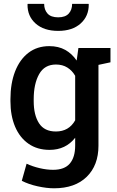

<svg xmlns="http://www.w3.org/2000/svg" viewBox="-20 -782 617 1015"><path d="M265.6 213.4Q226.6 213.4 179 202.9Q131.3 192.4 95.2 173.8L120.6 83.5Q151.9 98.1 189.5 106.9Q227.1 115.7 260.7 115.7Q321.3 115.7 349.4 82.3Q377.4 48.8 377.4 -12.2V-53.7Q327.1 10.3 242.2 10.3Q177.2 10.3 130.9 -22Q84.5 -54.2 59.8 -112.3Q35.2 -170.4 35.2 -247.1V-257.3Q35.2 -341.3 59.8 -404.5Q84.5 -467.8 130.4 -502.9Q176.3 -538.1 240.7 -538.1Q289.1 -538.1 324.7 -518.3Q360.4 -498.5 385.3 -461.9L394.5 -528.3H564V-452.6L500.5 -439V-11.7Q500.5 91.8 438.5 152.6Q376.5 213.4 265.6 213.4ZM275.4 -86.9Q344.2 -86.9 377.4 -146V-381.3Q361.3 -409.2 335.9 -425Q310.5 -440.9 275.9 -440.9Q215.3 -440.9 186.8 -389.9Q158.2 -338.9 158.2 -257.3V-247.1Q158.2 -173.8 186.3 -130.4Q214.4 -86.9 275.4 -86.9ZM287.6 -618.7Q211.9 -618.7 168.2 -657.7Q124.5 -696.8 125.5 -758.8L126.5 -761.7H213.4Q213.4 -730.5 231.2 -710.4Q249 -690.4 287.6 -690.4Q325.2 -690.4 343.3 -710.2Q361.3 -730 361.3 -761.7H448.2L449.2 -758.8Q449.7 -696.8 406.2 -657.7Q362.8 -618.7 287.6 -618.7Z"/></svg>

Font: Roboto Slab Medium
Style: Regular
Weight: 500
Designer: Google
Version: Version 2.001; ttfautohint (v1.8.3)